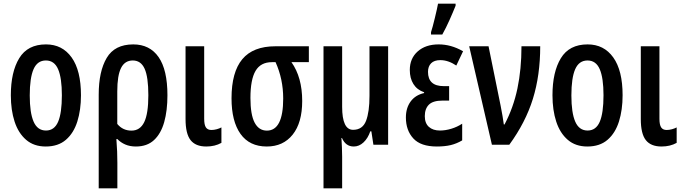

<svg xmlns="http://www.w3.org/2000/svg" viewBox="-20 -796 3757 1056"><path d="M425.3 -272Q425.3 -191.4 405.3 -127.7Q385.3 -64 342.5 -27.1Q299.8 9.8 231.4 9.8Q166.5 9.8 123.8 -26.9Q81.1 -63.5 60.3 -127Q39.6 -190.4 39.6 -272Q39.6 -399.9 85.7 -475.8Q131.8 -551.8 232.9 -551.8Q322.8 -551.8 374 -480Q425.3 -408.2 425.3 -272ZM143.6 -271Q143.6 -175.8 164.8 -127Q186 -78.1 232.9 -78.1Q278.8 -78.1 299.6 -126.2Q320.3 -174.3 320.3 -272Q320.3 -367.2 299.6 -415.3Q278.8 -463.4 232.4 -463.4Q185.5 -463.4 164.6 -415.5Q143.6 -367.7 143.6 -271Z M900.9 -272Q900.9 -187.5 883.1 -124.3Q865.2 -61 827.1 -25.6Q789.1 9.8 727.5 9.8Q694.8 9.8 669.2 -1.2Q643.6 -12.2 625.5 -31.2H620.1Q623 4.4 624.3 38.1Q625.5 71.8 625.5 100.1V239.7H522.9V-275.4Q522.9 -403.3 566.9 -477.5Q610.8 -551.8 712.9 -551.8Q803.7 -551.8 852.3 -481.9Q900.9 -412.1 900.9 -272ZM710.4 -463.4Q666.5 -463.4 645.8 -422.1Q625 -380.9 625 -293.5V-114.3Q655.3 -77.6 703.1 -77.6Q750.5 -77.6 773.2 -124.3Q795.9 -170.9 795.9 -272Q795.9 -372.6 775.4 -418Q754.9 -463.4 710.4 -463.4Z M1103 -541.5V-142.6Q1103 -109.4 1112.5 -95.2Q1122.1 -81.1 1142.6 -81.1Q1156.7 -81.1 1171.9 -85.2Q1187 -89.4 1197.8 -95.2V-10.3Q1162.1 9.8 1114.3 9.8Q1055.7 9.8 1028.1 -25.4Q1000.5 -60.5 1000.5 -141.1V-541.5Z M1642.1 -240.7Q1642.1 -121.1 1589.8 -55.7Q1537.6 9.8 1447.3 9.8Q1352.1 9.8 1302.7 -59.6Q1253.4 -128.9 1253.4 -255.4Q1253.4 -399.4 1312.7 -470.5Q1372.1 -541.5 1495.1 -541.5H1678.7V-454.1H1583Q1642.1 -370.6 1642.1 -240.7ZM1357.4 -257.3Q1357.4 -165 1380.6 -121.3Q1403.8 -77.6 1447.8 -77.6Q1537.6 -77.6 1537.6 -254.4Q1537.6 -360.8 1495.6 -454.1H1475.6Q1413.6 -454.1 1385.5 -406.2Q1357.4 -358.4 1357.4 -257.3Z M2114.7 -541.5V0H2033.7L2022.5 -73.7H2016.6Q2003.4 -35.2 1979.2 -12.7Q1955.1 9.8 1925.8 9.8Q1880.9 9.8 1860.8 -37.1H1857.9Q1859.4 -11.2 1860.6 15.1Q1861.8 41.5 1861.8 65.9V239.7H1759.3V-541.5H1861.8V-208.5Q1861.8 -82 1921.9 -82Q1974.1 -82 1993.2 -131.3Q2012.2 -180.7 2012.2 -268.6V-541.5Z M2450.2 -322.3V-242.7H2413.1Q2361.8 -242.7 2339.1 -220.5Q2316.4 -198.2 2316.4 -157.2Q2316.4 -118.2 2338.9 -98.1Q2361.3 -78.1 2399.9 -78.1Q2429.7 -78.1 2462.2 -87.9Q2494.6 -97.7 2522 -115.7V-23.9Q2491.7 -5.9 2459 2Q2426.3 9.8 2382.8 9.8Q2293.9 9.8 2253.2 -34.7Q2212.4 -79.1 2212.4 -149.9Q2212.4 -202.1 2238.5 -237.8Q2264.6 -273.4 2312.5 -284.2V-288.6Q2273.4 -302.2 2253.7 -334Q2233.9 -365.7 2233.9 -411.1Q2233.9 -474.6 2277.3 -513.2Q2320.8 -551.8 2392.6 -551.8Q2426.8 -551.8 2459.5 -542.7Q2492.2 -533.7 2526.9 -514.2L2489.7 -435.5Q2445.3 -465.3 2401.9 -465.3Q2368.2 -465.3 2351.1 -448Q2334 -430.7 2334 -400.9Q2334 -322.3 2420.4 -322.3ZM2350.6 -606V-619.1Q2354.5 -629.9 2360.1 -651.4Q2365.7 -672.9 2371.8 -697.5Q2377.9 -722.2 2382.6 -743.7Q2387.2 -765.1 2389.2 -775.9H2485.8V-764.6Q2471.2 -728 2452.1 -685.3Q2433.1 -642.6 2412.6 -606Z M2560.5 -541.5H2667L2733.4 -214.8Q2739.3 -184.6 2743.9 -158.2Q2748.5 -131.8 2751 -111.3H2754.9Q2803.7 -203.6 2825.9 -309.6Q2848.1 -415.5 2848.1 -541.5H2951.2Q2951.2 -382.3 2910.9 -252.4Q2870.6 -122.6 2781.2 0H2685.5Z M3404.3 -272Q3404.3 -191.4 3384.3 -127.7Q3364.3 -64 3321.5 -27.1Q3278.8 9.8 3210.4 9.8Q3145.5 9.8 3102.8 -26.9Q3060.1 -63.5 3039.3 -127Q3018.6 -190.4 3018.6 -272Q3018.6 -399.9 3064.7 -475.8Q3110.8 -551.8 3211.9 -551.8Q3301.8 -551.8 3353 -480Q3404.3 -408.2 3404.3 -272ZM3122.6 -271Q3122.6 -175.8 3143.8 -127Q3165 -78.1 3211.9 -78.1Q3257.8 -78.1 3278.6 -126.2Q3299.3 -174.3 3299.3 -272Q3299.3 -367.2 3278.6 -415.3Q3257.8 -463.4 3211.4 -463.4Q3164.6 -463.4 3143.6 -415.5Q3122.6 -367.7 3122.6 -271Z M3606.9 -541.5V-142.6Q3606.9 -109.4 3616.5 -95.2Q3626 -81.1 3646.5 -81.1Q3660.6 -81.1 3675.8 -85.2Q3690.9 -89.4 3701.7 -95.2V-10.3Q3666 9.8 3618.2 9.8Q3559.6 9.8 3532 -25.4Q3504.4 -60.5 3504.4 -141.1V-541.5Z"/></svg>

Font: Open Sans Condensed SemiBold
Style: Regular
Weight: 600
Width: 3
Designer: Monotype Design Team
Foundry: Monotype Imaging Inc.
Version: Version 3.000; ttfautohint (v1.8.4)